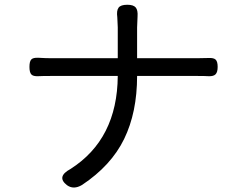

<svg xmlns="http://www.w3.org/2000/svg" viewBox="-20 -785 1040 824"><path d="M196.3 -535.2H485.4V-668Q485.4 -679.7 483.4 -710.9Q479.5 -739.3 488.8 -752Q498 -764.6 526.4 -764.6Q552.7 -764.6 562.5 -752.9Q572.3 -741.2 570.3 -713.9Q568.4 -680.7 568.4 -667V-535.2H828.1Q861.3 -535.2 876 -536.1Q897.5 -537.1 905.8 -528.8Q914.1 -520.5 914.1 -498Q914.1 -475.6 905.3 -466.3Q896.5 -457 875 -458Q860.4 -459 827.1 -459H568.4Q568.4 -302.7 512.7 -188.5Q457 -74.2 332 8.8Q295.9 30.3 267.6 9.8Q220.7 -26.4 282.2 -59.6Q483.4 -187.5 485.4 -459H198.2Q160.2 -459 143.6 -458Q122.1 -457 114.3 -465.8Q106.4 -474.6 106.4 -498Q106.4 -521.5 114.3 -529.8Q122.1 -538.1 144.5 -537.1Q175.8 -535.2 196.3 -535.2Z"/></svg>

Font: GenSenMaruGothic TW TTF Regular
Style: Regular
Weight: 400
Version: Version 1.301